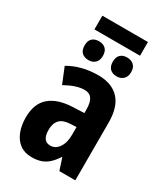

<svg xmlns="http://www.w3.org/2000/svg" viewBox="-209 -941 909 1043"><g transform="rotate(30 245.5 -419.0)"><path d="M401 -848V-762H115V-848ZM170 -719Q195 -719 211 -704.5Q227 -690 227 -660Q227 -631 211 -616Q195 -601 170 -601Q143 -601 127.5 -616Q112 -631 112 -660Q112 -690 127.5 -704.5Q143 -719 170 -719ZM346 -719Q371 -719 387.5 -704.5Q404 -690 404 -660Q404 -631 387.5 -616Q371 -601 346 -601Q320 -601 304.5 -616Q289 -631 289 -660Q289 -690 304.5 -704.5Q320 -719 346 -719ZM259 -557Q344 -557 389.5 -508.5Q435 -460 435 -363V0H335L311 -73H308Q290 -45 270 -26.5Q250 -8 225 1Q200 10 165 10Q121 10 91 -12.5Q61 -35 46 -74Q31 -113 31 -162Q31 -248 80.5 -291Q130 -334 223 -338L295 -341V-363Q295 -408 280 -429.5Q265 -451 234 -451Q208 -451 178 -441Q148 -431 114 -412L74 -510Q113 -533 159.5 -545Q206 -557 259 -557ZM257 -252Q213 -250 192.5 -228Q172 -206 172 -166Q172 -129 185 -112Q198 -95 222 -95Q254 -95 275 -125Q296 -155 296 -205V-254Z"/></g></svg>

Font: Noto Sans Display Condensed
Style: Bold
Weight: 700
Width: 3
Designer: Monotype Design Team
Foundry: Monotype Imaging Inc.
Version: Version 2.003